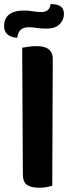

<svg xmlns="http://www.w3.org/2000/svg" viewBox="-44 -900 340 930"><path d="M145.7 9.3Q106.2 9.3 86.5 -4.5Q66.7 -18.4 66.7 -58.4L63.5 -668.8Q73.8 -670.8 93.3 -673.7Q112.8 -676.6 133.9 -676.6Q211.6 -676.6 211.6 -614.4L209.1 0Q199.6 2.8 183.1 6Q166.6 9.3 145.7 9.3ZM39.5 -716.8Q-24.2 -722.1 -24.2 -773.3Q-24.2 -810.6 0.2 -829.8Q24.6 -849 72.7 -849Q94.2 -849 114.8 -845.3Q135.4 -841.7 156 -841.7Q176 -841.7 187.3 -851.1Q198.7 -860.5 201 -880.3Q233.4 -880.3 249.6 -869.1Q265.8 -857.9 265.8 -831.8Q265.8 -806 245.8 -783.8Q225.7 -761.6 180.9 -761.6Q160 -761.6 145.8 -763.2Q131.6 -764.8 119.8 -766.5Q108.1 -768.1 93.6 -768.1Q71.8 -768.1 57.3 -756.6Q42.8 -745 39.5 -716.8Z"/></svg>

Font: Baloo Bhaijaan 2
Style: Regular
Weight: 400
Designer: Sanskriti Dholi, Noopur Datye and Ek Type
Foundry: Ek Type
Version: Version 1.701